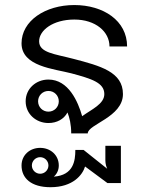

<svg xmlns="http://www.w3.org/2000/svg" viewBox="-20 -537 598 773"><path d="M141.7 162.5C123.3 162.5 108.3 147.5 108.3 129.2C108.3 110.8 123.3 95.8 141.7 95.8C160 95.8 175 110.8 175 129.2C175 147.5 160 162.5 141.7 162.5ZM404.2 50V108.3C404.2 123.3 408.3 135 411.7 142.5L316.7 66.7H283.3C283.3 110.8 275.8 168.3 196.7 174.2C209.2 163.3 216.7 147.5 216.7 129.2C216.7 87.5 183.3 58.3 141.7 58.3C100 58.3 66.7 87.5 66.7 129.2C66.7 180 105 216.7 183.3 216.7C274.2 216.7 312.5 166.7 322.5 133.3L412.5 200H466.7V50ZM175 -87.5C151.7 -87.5 133.3 -105.8 133.3 -129.2C133.3 -152.5 151.7 -170.8 175 -170.8C198.3 -170.8 216.7 -152.5 216.7 -129.2C216.7 -105.8 198.3 -87.5 175 -87.5ZM175 -41.7C209.2 -41.7 237.5 -57.5 251.7 -84.2C260 -63.3 266.7 -35.8 266.7 0H333.3C333.3 -36.7 475 -65 475 -158.3C475 -247.5 384.2 -271.7 275.8 -300C200 -320 137.5 -324.2 137.5 -370.8C137.5 -415 193.3 -458.3 279.2 -458.3C365 -458.3 420.8 -409.2 420.8 -350H491.7C491.7 -454.2 395.8 -516.7 279.2 -516.7C162.5 -516.7 66.7 -453.3 66.7 -362.5C66.7 -269.2 197.5 -260 267.5 -241.7C348.3 -220 400 -204.2 400 -158.3C400 -118.3 350 -97.5 310.8 -69.2C294.2 -127.5 255.8 -216.7 175 -216.7C125 -216.7 83.3 -180 83.3 -129.2C83.3 -78.3 125 -41.7 175 -41.7Z"/></svg>

Font: BoonHome
Style: Book
Weight: 400
Designer: Sungsit Sawaiwan
Foundry: Sungsit Sawaiwan
Version: Version 0.2